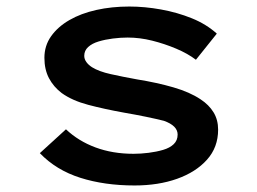

<svg xmlns="http://www.w3.org/2000/svg" viewBox="-20 -558 787 588"><path d="M392 10Q300 10 226 -13.5Q152 -37 102 -89L182 -162Q220 -126 272.5 -106.5Q325 -87 389 -87Q411 -87 435 -90Q459 -93 479.5 -99Q500 -105 512 -116.5Q524 -128 524 -146Q524 -173 482 -188Q458 -194 426.5 -200.5Q395 -207 360 -213Q299 -224 250 -237Q201 -250 169 -273Q144 -292 130 -318.5Q116 -345 116 -381Q116 -418 136.5 -447Q157 -476 192.5 -496.5Q228 -517 275 -527.5Q322 -538 376 -538Q423 -538 473 -529Q523 -520 567.5 -502Q612 -484 644 -455L580 -375Q555 -394 519.5 -409Q484 -424 446 -433.5Q408 -443 371 -443Q349 -443 325.5 -440Q302 -437 282 -431Q262 -425 250 -414Q238 -403 238 -387Q238 -377 244.5 -368Q251 -359 262 -352Q283 -339 319 -331Q355 -323 399 -315Q461 -305 511 -290.5Q561 -276 594 -254Q620 -237 634 -214Q648 -191 648 -161Q648 -107 614 -69Q580 -31 522.5 -10.5Q465 10 392 10Z"/></svg>

Font: Lexend Tera Medium
Style: Regular
Weight: 500
Designer: Bonnie Shaver-Troup, Thomas Jockin
Foundry: Lexend
Version: Version 1.007